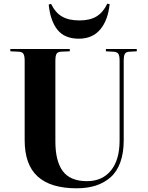

<svg xmlns="http://www.w3.org/2000/svg" viewBox="-20 -992 789 1026"><path d="M400.9 -785.2Q325.7 -785.2 287.4 -832.5Q249 -879.9 240.2 -967.8L252.9 -971.2Q275.9 -924.3 311.5 -903.6Q347.2 -882.8 404.8 -882.8Q461.9 -882.8 497.1 -905Q532.2 -927.2 553.2 -972.2L565.9 -970.2Q557.1 -883.8 515.6 -834.5Q474.1 -785.2 400.9 -785.2ZM389.2 14.2Q251 14.2 181.4 -48.8Q111.8 -111.8 111.8 -243.2V-668Q111.8 -693.8 105 -704.6Q98.1 -715.3 78.1 -715.8L35.2 -717.8V-730H353V-717.8L306.2 -715.8Q288.6 -714.8 282.2 -704.6Q275.9 -694.3 275.9 -666V-236.8Q275.9 -130.9 315.7 -77.4Q355.5 -23.9 444.8 -23.9Q526.4 -23.9 572.8 -80.8Q619.1 -137.7 619.1 -241.2V-668Q619.1 -695.3 611.8 -705.3Q604.5 -715.3 583 -715.8L545.9 -717.8V-730H710.9V-717.8L673.8 -715.8Q654.3 -715.3 647.7 -705.1Q641.1 -694.8 641.1 -666V-242.2Q641.1 -174.8 623 -124.8Q605 -74.7 570.8 -44.7Q536.6 -14.6 491.5 -0.2Q446.3 14.2 389.2 14.2Z"/></svg>

Font: Display Regular
Style: Bold
Weight: 700
Designer: Latin by Veronika Burian and Jose Scaglione. Greek by Irene Vlachou. Cyrillic by Vera Evstafieva.
Foundry: TypeTogether
Version: Version 3.002